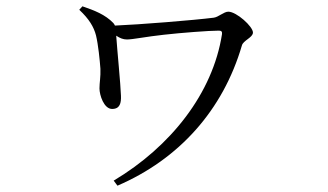

<svg xmlns="http://www.w3.org/2000/svg" viewBox="-20 -537 1040 608"><path d="M241 -517 231 -506C262 -477 277 -452 284 -425C291 -396 296 -347 298 -319C299 -293 295 -276 295 -257C295 -236 309 -192 335 -192C360 -192 364 -211 363 -234C362 -269 351 -380 348 -424C360 -416 370 -412 382 -412C401 -412 443 -421 499 -427C552 -433 642 -440 673 -440C681 -440 684 -437 683 -429C654 -242 521 -73 340 35L352 51C547 -33 686 -188 746 -393C750 -409 781 -418 781 -434C781 -453 729 -500 703 -500C689 -500 672 -483 657 -481C594 -473 419 -459 344 -456C343 -459 341 -461 339 -464C313 -491 279 -504 241 -517Z"/></svg>

Font: Shippori Mincho
Style: Regular
Weight: 400
Designer: Bonji Tadano  Ryoko NISHIZUKA  (kana & ideographs); Frank Grießhammer (Latin, Greek & Cyrillic); Wenlong ZHANG  (bopomof
Foundry: Adobe Systems Incorporated
Version: Version 1.003;PS 1.001;hotconv 16.6.54;makeotf.lib2.5.65590